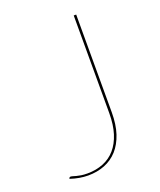

<svg xmlns="http://www.w3.org/2000/svg" viewBox="-133 -783 728 875"><g transform="rotate(-20 231.0 -346.0)"><path d="M342 -226Q342 -167 327.5 -123.2Q313 -79.5 286.8 -50.2Q260.5 -21 223.8 -6.5Q187 8 143 8Q102 8 57 -7L58 -10Q60 -15 64 -15Q69 -15 75.5 -13Q82 -11 91.2 -8.5Q100.5 -6 113 -4Q125.5 -2 143 -2Q185.5 -2 220.2 -16Q255 -30 279.2 -58Q303.5 -86 316.8 -128Q330 -170 330 -226V-700H342Z"/></g></svg>

Font: Lato TR Hairline
Style: Regular
Weight: 250
Designer: Lukasz Dziedzic
Foundry: Lukasz Dziedzic
Version: Version 1.104 2013